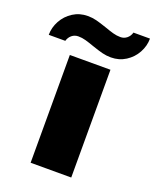

<svg xmlns="http://www.w3.org/2000/svg" viewBox="-192 -805 716 884"><g transform="rotate(20 166.0 -362.5)"><path d="M67 -528H266V0H67ZM84 -725Q106 -725 126 -720Q146 -715 178 -704Q203 -695 221 -690Q239 -685 257 -685Q275 -685 288.5 -696Q302 -707 307 -725H388Q388 -689 370 -656Q352 -623 320 -602.5Q288 -582 248 -582Q226 -582 206 -587Q186 -592 154 -603Q129 -612 111 -617Q93 -622 75 -622Q57 -622 43.5 -611Q30 -600 25 -582H-56Q-56 -618 -38 -651Q-20 -684 12 -704.5Q44 -725 84 -725Z"/></g></svg>

Font: Archivo Black
Style: Regular
Weight: 400
Designer: Hector Gatti
Foundry: Omnibus-Type
Version: Version 1.101; ttfautohint (v1.8)